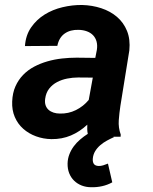

<svg xmlns="http://www.w3.org/2000/svg" viewBox="-20 -559 627 785"><path d="M442.9 0 446.3 1.5Q432.1 7.8 417.2 15.9Q402.3 23.9 389.9 34.7Q377.4 45.4 369.1 59.1Q360.8 72.8 359.4 89.8Q358.4 103 363.5 110.8Q368.7 118.7 382.3 119.6Q392.1 120.1 402.1 116.9Q412.1 113.8 421.4 109.9L439 186.5Q419.4 197.3 397.7 202.1Q376 207 353.5 206.5Q332 206.5 314 199.5Q295.9 192.4 283 179.7Q270 167 262.9 149.2Q255.9 131.3 256.3 109.4Q256.8 89.4 263.7 71.8Q270.5 54.2 281.7 39.1Q293 23.9 307.9 11.2Q322.8 -1.5 338.9 -11.7Q336.9 -21 336.7 -30.3Q336.4 -39.6 336.9 -49.3Q306.2 -20.5 269.8 -5.1Q233.4 10.3 190.4 9.8Q157.2 9.3 127.2 -1.7Q97.2 -12.7 75 -32.5Q52.7 -52.2 40.5 -80.6Q28.3 -108.9 29.8 -144Q31.2 -179.2 43.2 -206.1Q55.2 -232.9 74.7 -252.9Q94.2 -272.9 119.6 -286.4Q145 -299.8 173.8 -308.1Q202.6 -316.4 233.2 -319.8Q263.7 -323.2 293.5 -323.2L369.6 -322.3L376 -355Q378.9 -374 374.8 -389.2Q370.6 -404.3 360.6 -414.8Q350.6 -425.3 335.4 -430.9Q320.3 -436.5 301.3 -437Q267.1 -438 244.1 -421.6Q221.2 -405.3 214.4 -371.6L82 -370.6Q85 -414.6 106.9 -446.5Q128.9 -478.5 162.1 -499.3Q195.3 -520 235.6 -529.5Q275.9 -539.1 315.4 -538.6Q356.9 -537.6 394 -525.4Q431.2 -513.2 458.3 -490Q485.4 -466.8 499.3 -432.6Q513.2 -398.4 508.8 -353L472.2 -126Q467.8 -97.2 465.6 -67.1Q463.4 -37.1 473.6 -8.8L473.1 0ZM225.1 -94.7Q259.8 -93.8 290.3 -108.9Q320.8 -124 342.8 -150.4L359.4 -241.7L299.3 -242.2Q277.3 -242.2 254.9 -237.8Q232.4 -233.4 213.4 -223.4Q194.3 -213.4 181.2 -196.8Q168 -180.2 164.6 -154.8Q162.6 -139.6 166.5 -128.4Q170.4 -117.2 178.7 -109.9Q187 -102.5 199 -98.6Q210.9 -94.7 225.1 -94.7Z"/></svg>

Font: Roboto Mono
Style: Bold Italic
Weight: 700
Designer: Google
Version: Version 2.000985; 2015; ttfautohint (v1.3)